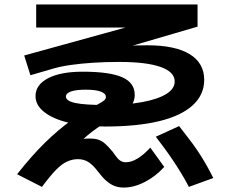

<svg xmlns="http://www.w3.org/2000/svg" viewBox="-20 -792 1040 865"><path d="M537 53Q515 53 496.5 46Q478 39 460 23.5Q442 8 423 -17Q400 -48 379 -61.5Q358 -75 331 -75Q307 -75 283 -64.5Q259 -54 232.5 -27Q206 0 169 50L57 -7Q124 -92 184 -150.5Q244 -209 300.5 -249Q357 -289 410 -316Q440 -332 448.5 -339Q457 -346 457 -355Q457 -371 433.5 -379.5Q410 -388 367 -388Q323 -388 300 -380Q277 -372 277 -357Q277 -337 319.5 -328Q362 -319 453 -319Q550 -319 620.5 -332Q691 -345 729 -368.5Q767 -392 767 -425Q767 -468 703 -490.5Q639 -513 517 -513Q456 -513 401 -509.5Q346 -506 300 -499.5Q254 -493 220 -483L117 -453L89 -542L618 -688L617 -668H143V-772H870V-672L453 -550L446 -574Q498 -582 545 -585Q592 -588 643 -588Q769 -588 834.5 -548Q900 -508 900 -432Q900 -365 848 -317.5Q796 -270 696.5 -246Q597 -222 453 -222Q360 -222 289.5 -239Q219 -256 179.5 -287Q140 -318 140 -359Q140 -410 196.5 -439.5Q253 -469 353 -469Q474 -469 530.5 -444Q587 -419 587 -365Q587 -330 560.5 -302Q534 -274 476 -249Q440 -233 396 -199.5Q352 -166 301 -113L276 -146Q306 -157 332 -162.5Q358 -168 383 -168Q406 -168 422 -163Q438 -158 453 -145Q468 -132 487 -109Q506 -81 518 -71Q530 -61 547 -61Q572 -61 600 -78Q628 -95 657 -127L720 -40Q682 2 633 27.5Q584 53 537 53ZM831 50Q815 19 797 -10.5Q779 -40 760 -68.5Q741 -97 721 -124Q701 -151 682 -176L787 -224Q808 -196 828.5 -170Q849 -144 868 -116Q887 -88 905 -57Q923 -26 941 10Z"/></svg>

Font: M PLUS 1
Style: Bold
Weight: 700
Designer: Coji Morishita
Foundry: UNDERFOREST DESIGN
Version: Version 1.001